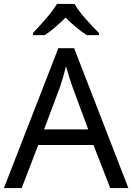

<svg xmlns="http://www.w3.org/2000/svg" viewBox="-20 -964 679 984"><path d="M362 -944H272C246 -899 186 -834 149 -795V-784H209C244 -806 280 -838 316 -874C352 -838 390 -805 425 -784H487V-795C449 -833 386 -899 362 -944ZM545 0H638L360 -717H279L0 0H91L176 -221H459ZM352 -517 432 -301H206L287 -517C295 -540 308 -583 318 -624C325 -599 346 -533 352 -517Z"/></svg>

Font: Noto Sans Hebrew Droid Medium
Style: Regular
Weight: 500
Designer: Monotype Design Team
Foundry: Monotype Imaging Inc.
Version: Version 1.100